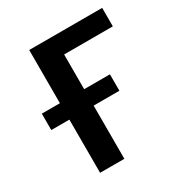

<svg xmlns="http://www.w3.org/2000/svg" viewBox="-156 -775 846 891"><g transform="rotate(-30 267.0 -329.0)"><path d="M125 0V-658H255V0ZM185 -559V-658H516V-559ZM28 -285V-373H393V-285Z"/></g></svg>

Font: Ysabeau
Style: Bold
Weight: 700
Designer: Christian Thalmann (Catharsis Fonts)
Version: Version 2.000;gftools[0.9.27.dev2+g8671c4b]